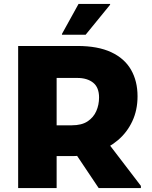

<svg xmlns="http://www.w3.org/2000/svg" viewBox="-20 -953 771 973"><path d="M176 -162V-318H344Q394 -318 424 -338Q454 -358 468 -390Q482 -422 482 -459Q482 -510 452 -534Q422 -558 372 -558H176V-720H373Q476 -720 543.5 -688.5Q611 -657 644 -599.5Q677 -542 677 -465Q677 -395 650.5 -338.5Q624 -282 578 -243Q532 -204 473.5 -183Q415 -162 351 -162ZM72 0V-720H267V0ZM480 0 346 -200 525 -232 694 -11V0ZM294 -777V-781L378 -933H538V-929L414 -777Z"/></svg>

Font: Kufam ExtraBold
Style: Regular
Weight: 800
Designer: Wael Morcos, Artur Schmal
Foundry: Original Type
Version: Version 1.300; ttfautohint (v1.8.3)